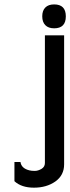

<svg xmlns="http://www.w3.org/2000/svg" viewBox="-20 -639 323 883"><path d="M229 -618.7Q282.7 -618.7 282.7 -563.7Q282.7 -508.8 229 -508.8Q202.6 -508.8 188.5 -523.2Q174.3 -537.6 174.3 -564Q174.3 -590.3 188.5 -604.5Q202.6 -618.7 229 -618.7ZM46.4 194.3V106H74.2Q78.1 135.3 115.2 144.5Q125 147 139.9 147Q154.8 147 170.9 137.7Q186.5 128.4 186.5 110.8V-476.6H274.9V116.7Q274.9 167 234.4 195.8Q193.8 224.1 136.2 224.1Q78.6 224.1 46.4 194.3Z"/></svg>

Font: Uroob
Style: Regular
Weight: 400
Designer: Hussain K H
Foundry: Swanthanthra Malayalam Computing(http://smc.org.in)
Version: Version 2.0.0+20200101